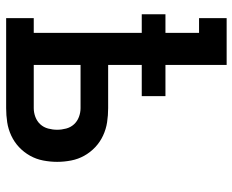

<svg xmlns="http://www.w3.org/2000/svg" viewBox="-88 -688 775 640"><g transform="rotate(90 300.0 -367.5)"><path d="M40 0V-92H89V-452H27V-531H89V-643H40V-735H196V-531H300V-452H196V-340H340Q364 -340 387 -336.5Q410 -333 431.5 -323Q453 -313 470 -297Q487 -281 498.5 -260.5Q510 -240 514.5 -216.5Q519 -193 519 -170Q519 -147 514.5 -123.5Q510 -100 498.5 -79.5Q487 -59 470 -43Q453 -27 431.5 -17Q410 -7 387 -3.5Q364 0 340 0ZM196 -92H340Q355 -92 369.5 -97.5Q384 -103 394 -114Q404 -125 408 -140Q412 -155 412 -170Q412 -185 408 -200Q404 -215 394 -226Q384 -237 369.5 -242.5Q355 -248 340 -248H196Z"/></g></svg>

Font: Iosevka Curly Slab SmBdEx
Style: Regular
Weight: 600
Width: 7
Monospace: yes
Designer: Belleve Invis
Foundry: Belleve Invis
Version: Version 11.1.0; ttfautohint (v1.8.3)